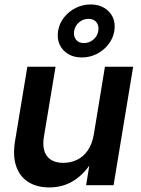

<svg xmlns="http://www.w3.org/2000/svg" viewBox="-20 -817 622 847"><path d="M197.3 9.8Q143.1 9.8 105.2 -13.9Q67.4 -37.6 51.5 -83.3Q35.6 -128.9 46.4 -194.8L100.6 -522.5H225.1L173.8 -214.4Q164.6 -158.2 187.3 -128.4Q210 -98.6 259.3 -98.6Q292 -98.6 320.1 -112.1Q348.1 -125.5 367.4 -153.6Q386.7 -181.6 394 -224.6L442.9 -522.5H567.4L481 0H359.9L381.3 -131.8H401.9Q366.2 -63 315.2 -26.6Q264.2 9.8 197.3 9.8ZM340.8 -563.5Q305.7 -563.5 280.3 -578.9Q254.9 -594.2 242.9 -620.8Q231 -647.5 236.3 -680.7Q241.7 -713.9 262.5 -740.2Q283.2 -766.6 314 -782Q344.7 -797.4 379.9 -797.4Q415 -797.4 440.4 -782Q465.8 -766.6 477.8 -740.2Q489.7 -713.9 484.4 -680.7Q479 -647.5 458 -620.8Q437 -594.2 406.5 -578.9Q376 -563.5 340.8 -563.5ZM349.6 -627Q373.5 -627 391.6 -642.1Q409.7 -657.2 413.6 -680.7Q417.5 -703.6 405.3 -718.8Q393.1 -733.9 371.1 -733.9Q347.2 -733.9 329.1 -718.8Q311 -703.6 307.1 -680.7Q303.2 -657.7 315.2 -642.3Q327.1 -627 349.6 -627Z"/></svg>

Font: Inter 28pt SemiBold
Style: Italic
Weight: 600
Italic angle: -9.3988°
Designer: Rasmus Andersson
Foundry: rsms
Version: Version 4.001;git-66647c0bb